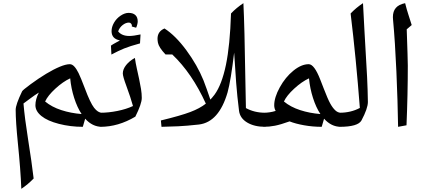

<svg xmlns="http://www.w3.org/2000/svg" viewBox="-20 -800 2719 1226"><path d="M206.1 -127.9Q206.1 -166 228 -209Q200.7 -191.9 176 -173.3Q151.4 -154.8 129.9 -139.2Q137.7 -46.4 158.7 85.4Q183.1 239.3 194.8 339.8Q159.2 377 116.2 405.8Q111.3 282.7 94.2 114.7Q80.1 -23.9 80.1 -99.1Q80.1 -131.8 121.1 -216.8Q124 -224.1 175.3 -262Q226.6 -299.8 274.9 -328.9Q323.2 -357.9 362.1 -374Q400.9 -390.1 425.8 -390.1Q440.9 -390.1 454.6 -375.2Q468.3 -360.4 481.7 -333.3Q495.1 -306.2 522 -235.4Q556.2 -143.6 580.8 -111.8Q605.5 -80.1 630.9 -80.1Q644 -80.1 644 -67.9V-2.9Q644 9.8 630.9 9.8Q570.3 9.8 523.9 -42L508.8 9.8Q429.7 9.8 356.4 -9Q283.2 -27.8 244.6 -59.1Q206.1 -90.3 206.1 -127.9ZM268.1 -151.9Q310.5 -116.7 371.6 -96.9Q432.6 -77.1 501 -71.8Q473.1 -113.8 453.6 -174.8Q434.1 -235.8 428.2 -299.8Q381.8 -278.3 333.5 -233.9Q285.2 -189.5 268.1 -151.9Z M621.1 9.8Q611.3 9.8 611.3 0V-69.8Q611.3 -80.1 621.1 -80.1Q673.3 -80.1 730 -91.6Q786.6 -103 829.1 -123Q814.9 -175.3 786.6 -252Q764.2 -312.5 764.2 -331.1Q764.2 -357.9 785.6 -384.8Q807.1 -411.6 841.3 -430.2Q846.2 -396 853.8 -362.1Q861.3 -328.1 868.4 -295.4Q875.5 -262.7 880.4 -232.2Q885.3 -201.7 885.3 -174.8Q885.3 -137.2 844.2 -55.2Q735.4 9.8 621.1 9.8ZM821.3 -630.9 822.3 -636.7Q822.3 -643.1 816.9 -649.4Q811.5 -655.8 803.2 -655.8Q783.2 -655.8 763.2 -640.1Q743.2 -624.5 734.4 -599.6Q757.3 -570.3 805.7 -570.3Q831.5 -570.3 877.4 -580.1L874 -522.9Q809.1 -505.4 772.7 -490.5Q736.3 -475.6 691.4 -451.7L688.5 -508.8Q701.7 -518.1 716.8 -525.9Q731.9 -533.7 746.1 -542Q692.4 -551.8 692.4 -601.1Q692.4 -627.9 708 -655Q723.6 -682.1 750.2 -700Q776.9 -717.8 801.3 -717.8Q829.1 -717.8 844.2 -703.9Q859.4 -689.9 859.4 -663.1Q859.4 -654.8 856.2 -642.6Q853 -630.4 849.1 -623Z M1475.1 -463.9Q1454.1 -286.1 1433.1 -210Q1377.9 -20.5 1250.5 -4.9Q1170.4 3.9 1118.4 6.3Q1066.4 8.8 1011.2 9.8L1007.3 -30.8Q1133.8 -61.5 1195.1 -84.7Q1256.3 -107.9 1294.4 -138.2Q1206.1 -332.5 1080.1 -452.1H1037.1Q1015.6 -474.6 1003.4 -493.7Q991.2 -512.7 988.5 -527.1Q985.8 -541.5 985.8 -552.7Q985.8 -599.1 1030.3 -618.2Q1100.6 -573.2 1170.2 -478.8Q1239.7 -384.3 1279.3 -287.1Q1299.3 -235.4 1323.2 -164.1Q1331.1 -171.4 1350.1 -195.8Q1396.5 -259.8 1422.6 -385.3Q1448.7 -510.7 1455.1 -713.9Q1489.7 -750.5 1534.2 -779.8Q1541.5 -636.7 1546.9 -282.2L1550.3 -109.9Q1604.5 -80.1 1673.3 -80.1Q1683.1 -80.1 1683.1 -69.8V0Q1683.1 9.8 1673.3 9.8Q1604 9.8 1558.1 -17.8Q1512.2 -45.4 1506.3 -92.8Q1494.6 -184.6 1488 -271.5Q1481.4 -358.4 1475.1 -463.9Z M1663.1 9.8Q1653.3 9.8 1653.3 0V-69.8Q1653.3 -80.1 1663.1 -80.1Q1703.1 -80.1 1740.2 -91.8Q1731 -108.4 1731 -127.9Q1731 -177.7 1766.6 -242.4Q1802.2 -307.1 1853.3 -348.6Q1904.3 -390.1 1951.2 -390.1Q1986.8 -390.1 2024.9 -292L2046.9 -235.4Q2073.2 -167 2088.6 -139.2Q2104 -111.3 2120.6 -95.7Q2137.2 -80.1 2156.2 -80.1Q2168.9 -80.1 2168.9 -67.9V-2.9Q2168.9 9.8 2156.2 9.8Q2095.7 9.8 2049.3 -42L2034.2 9.8Q1977.5 9.8 1922.1 0Q1866.7 -9.8 1829.1 -24.9Q1772 -4.4 1735.8 2.7Q1699.7 9.8 1663.1 9.8ZM1793 -151.9Q1835.4 -116.7 1896.5 -96.9Q1957.5 -77.1 2025.9 -71.8Q1998 -113.8 1978.5 -174.8Q1959 -235.8 1953.1 -299.8Q1906.7 -278.3 1858.4 -233.9Q1810.1 -189.5 1793 -151.9Z M2147.9 9.8Q2137.7 9.8 2137.7 0V-69.8Q2137.7 -80.1 2147.9 -80.1Q2220.7 -80.1 2277.8 -110.8Q2253.4 -429.2 2218.8 -713.9Q2253.4 -750.5 2297.9 -779.8L2307.1 -605.5Q2319.8 -394.5 2324 -309.1Q2328.1 -223.6 2329.1 -148.9Q2329.1 -107.9 2288.1 -30.8Q2265.6 9.8 2147.9 9.8Z M2577.1 -612.8Q2584 -414.6 2584 -381.8Q2584 -196.3 2575.7 0L2522 9.8Q2519.5 -153.3 2511.2 -343Q2502.9 -532.7 2489.7 -674.8L2488.8 -690.9Q2488.8 -727.5 2507.6 -749.5Q2526.4 -771.5 2566.9 -779.8Q2578.1 -735.4 2587.9 -706.1L2608.9 -640.1Z"/></svg>

Font: Sahl Naskh
Style: Regular
Weight: 400
Designer: Pascal Zoghbi
Version: Version 1.001